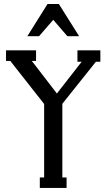

<svg xmlns="http://www.w3.org/2000/svg" viewBox="-20 -929 526 949"><path d="M313 -750 243.2 -831.1 172.9 -750H115.2L214.8 -909.2H271L371.1 -750ZM362.8 -624V-680.2H476.1V-624H454.1L288.1 -416V-51.8H309.1V0H176.8V-51.8H198.2V-415L30.8 -627.9H9.8V-680.2H158.2V-627.9H137.2L261.2 -466.8L383.8 -624Z"/></svg>

Font: Margherita Semibold
Style: Regular
Weight: 600
Designer: James Puckett
Foundry: Dunwich Type Founders
Version: Version 1.008;hotconv 1.0.109;makeotfexe 2.5.65596